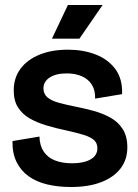

<svg xmlns="http://www.w3.org/2000/svg" viewBox="-20 -735 554 769"><path d="M264 14Q212 14 168.5 3.5Q125 -7 94 -29.5Q63 -52 46 -87Q29 -122 30 -170L138 -188Q139 -152 155 -128Q171 -104 200 -92.5Q229 -81 269 -81Q315 -81 342.5 -96.5Q370 -112 370 -141Q370 -162 356.5 -174Q343 -186 316 -194.5Q289 -203 248 -212Q205 -221 166.5 -232.5Q128 -244 98.5 -261Q69 -278 52 -305Q35 -332 35 -373Q35 -423 62 -459.5Q89 -496 138 -516Q187 -536 252 -536Q313 -536 362.5 -517Q412 -498 441.5 -459Q471 -420 469 -358L361 -340Q362 -373 348 -395.5Q334 -418 308 -429.5Q282 -441 247 -441Q204 -441 179 -424.5Q154 -408 154 -381Q154 -359 169.5 -345.5Q185 -332 213.5 -324Q242 -316 282 -308Q318 -301 354.5 -291Q391 -281 422 -264Q453 -247 471.5 -218Q490 -189 490 -145Q490 -96 463 -60.5Q436 -25 385.5 -5.5Q335 14 264 14ZM298 -580H188L252 -715H391Z"/></svg>

Font: Bricolage Grotesque 72pt SemiBold
Style: Regular
Weight: 600
Version: Version 1.001;gftools[0.9.33.dev8+g029e19f]